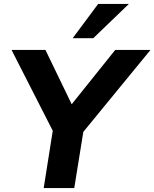

<svg xmlns="http://www.w3.org/2000/svg" viewBox="-20 -960 788 980"><path d="M203 0 256 -335 273 -246 39 -705H212L358 -403H326L568 -705H748L366 -239L413 -335L359 0ZM351 -765 481 -940H638L456 -765Z"/></svg>

Font: Mulish ExtraLight ExtraBold
Style: Italic
Weight: 800
Italic angle: -9°
Version: Version 3.603